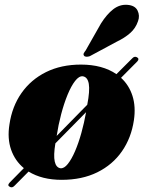

<svg xmlns="http://www.w3.org/2000/svg" viewBox="-20 -749 608 813"><path d="M21.5 42Q9.5 36.5 21 24L81 -37Q43.5 -68 27 -115.2Q10.5 -162.5 20 -222Q31 -298 71 -355Q111 -412 175 -443.8Q239 -475.5 323 -475.5Q414 -475.5 473 -435L539 -501Q549 -512.5 560 -506.5Q571.5 -500 561.5 -489L492.5 -419.5Q526.5 -388.5 541 -342.8Q555.5 -297 547 -240Q536 -165.5 496.5 -108.5Q457 -51.5 392.2 -19.5Q327.5 12.5 241 12.5Q158 12.5 101 -22.5L42.5 36.5Q31.5 48.5 21.5 42ZM330.5 -426Q314.5 -427.5 298 -406.2Q281.5 -385 266.2 -348Q251 -311 239 -265.5Q227 -220 220 -173.5L349.5 -305.5Q361 -365 356 -394Q351 -423 330.5 -426ZM236 -36.5Q251.5 -35 267.2 -54.8Q283 -74.5 297.8 -108.8Q312.5 -143 324.5 -186Q336.5 -229 344.5 -274L214.5 -142Q206 -90.5 211.8 -65Q217.5 -39.5 236 -36.5ZM407.5 -649.5Q432 -688.5 459.5 -709.8Q487 -731 519.5 -728.5Q552 -726 562.5 -704.2Q573 -682.5 564.5 -659.5Q554.5 -629.5 531.2 -609Q508 -588.5 473.5 -572L360 -511Q352.5 -508.5 345.8 -508.8Q339 -509 336 -513Q332 -518 334.8 -523.5Q337.5 -529 342.5 -535Z"/></svg>

Font: Fraunces 72pt Black
Style: Italic
Weight: 900
Italic angle: -16°
Version: Version 1.000;[b76b70a41]